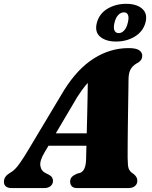

<svg xmlns="http://www.w3.org/2000/svg" viewBox="-50 -960 776 980"><path d="M177 -181.5Q152 -140 156 -113.5Q160 -87 184.5 -75.5L200 -68Q211.5 -61.5 216 -53.8Q220.5 -46 220.5 -38Q220.5 -20.5 208.2 -10.2Q196 0 175.5 0H9.5Q-10 0 -20 -8.5Q-30 -17 -30 -32Q-30 -46 -22.5 -57.2Q-15 -68.5 9.5 -83Q28 -94.5 50.2 -125.8Q72.5 -157 95.5 -196.5L277.5 -500.5Q346 -609.5 429.5 -662Q513 -714.5 606.5 -714.5Q645 -714.5 660.5 -703.5Q676 -692.5 676 -676Q676 -664.5 671.5 -656.5Q667 -648.5 656 -641Q633 -630 619.8 -611.2Q606.5 -592.5 606 -555.5Q606 -538 605.5 -510.5Q605 -483 604.5 -449.5Q604 -416 603.5 -379.5Q603 -343 602.5 -307.5Q602 -272 601.8 -241Q601.5 -210 601.5 -187Q601.5 -164 601.5 -153Q602 -130.5 603.2 -116Q604.5 -101.5 611 -91.2Q617.5 -81 633.5 -70.5Q651 -56.5 651 -37Q651 -21 638.8 -10.5Q626.5 0 604.5 0H345.5Q324 0 316 -9.8Q308 -19.5 308 -33Q308 -47.5 316.8 -56.8Q325.5 -66 343 -73.5L358.5 -77.5Q375 -84 382 -102.5Q389 -121 389.5 -148.5Q390 -166 390.5 -192.5Q391 -219 392 -251.5Q393 -284 393.8 -320Q394.5 -356 395.5 -393Q396.5 -430 397 -465Q397.5 -500 398 -530.8Q398.5 -561.5 398.5 -585L445 -573Q432.5 -567 418.2 -556Q404 -545 386 -523.2Q368 -501.5 343 -462.5ZM152 -216 162.5 -279.5H448.5L443 -216ZM542.5 -748Q490 -748 461 -772.8Q432 -797.5 444.5 -844.5Q457.5 -891.5 499.5 -916Q541.5 -940.5 594 -940.5Q647.5 -940.5 676 -915.2Q704.5 -890 692.5 -844.5Q680 -799 638.2 -773.5Q596.5 -748 542.5 -748ZM582.5 -897Q567 -897 554 -884Q541 -871 534.5 -844.5Q528 -818 534.2 -804.5Q540.5 -791 556 -791Q571.5 -791 584 -804.8Q596.5 -818.5 602.5 -844.5Q609 -871 603.2 -884Q597.5 -897 582.5 -897Z"/></svg>

Font: Fraunces
Style: Italic
Weight: 900
Italic angle: -16°
Version: Version 1.000;[0bf87f6ff]